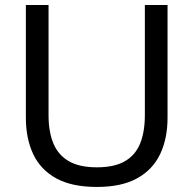

<svg xmlns="http://www.w3.org/2000/svg" viewBox="-20 -733 770 764"><path d="M365.7 10.9Q266 10.9 203.6 -23.4Q141.3 -57.7 112.1 -119.8Q82.9 -182 82.9 -265.1Q82.9 -285.9 82.9 -319.2Q82.9 -352.6 82.9 -392.9Q82.9 -433.3 82.9 -474.7Q82.9 -541.9 82.9 -597.6Q82.9 -653.3 82.9 -713H173.2Q173.2 -653.3 173.2 -597.6Q173.2 -541.9 173.2 -474.7V-274.1Q173.2 -209.3 192.2 -162.9Q211.1 -116.6 253.3 -91.9Q295.6 -67.2 365.5 -67.2Q435.9 -67.2 477.7 -91.9Q519.6 -116.6 538 -162.9Q556.4 -209.3 556.4 -274.8V-474.7Q556.4 -541.9 556.4 -597.6Q556.4 -653.3 556.4 -713H646.7Q646.7 -653.3 646.7 -597.6Q646.7 -541.9 646.7 -474.7Q646.7 -433.3 646.7 -392.7Q646.7 -352.2 646.7 -318.7Q646.7 -285.2 646.7 -264.8Q646.7 -181.9 617.2 -119.8Q587.7 -57.7 525.6 -23.4Q463.5 10.9 365.7 10.9Z"/></svg>

Font: Commissioner Thin
Style: Regular
Weight: 100
Designer: Kostas Bartsokas
Foundry: Kostas Bartsokas
Version: Version 1.001;gftools[0.9.23]